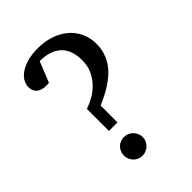

<svg xmlns="http://www.w3.org/2000/svg" viewBox="-204 -785 894 894"><g transform="rotate(-45 243.0 -337.5)"><path d="M417 -507.8Q417 -476.1 408.2 -450Q399.4 -423.8 384.8 -402.6Q370.1 -381.3 350.8 -364.5Q331.5 -347.7 310.5 -334.2Q289.6 -320.8 267.8 -310.1Q246.1 -299.3 227.1 -291V-180.2H170.9V-325.2Q194.3 -333 220 -347.4Q245.6 -361.8 266.8 -383.3Q288.1 -404.8 302 -433.8Q315.9 -462.9 315.9 -500Q315.9 -569.8 278.8 -604Q241.7 -638.2 172.9 -638.2L131.8 -536.1Q127.4 -535.6 124 -535.6Q121.1 -535.2 118.7 -535.2H115.2Q101.6 -535.2 89.6 -538.1Q77.6 -541 68.8 -547.6Q60.1 -554.2 54.9 -564.5Q49.8 -574.7 49.8 -588.9Q49.8 -606.4 59.3 -624Q68.8 -641.6 88.6 -655.5Q108.4 -669.4 138.2 -678.2Q168 -687 209 -687Q253.4 -687 291.5 -674.3Q329.6 -661.6 357.4 -638.4Q385.3 -615.2 401.1 -582Q417 -548.8 417 -507.8ZM262.2 -48.8Q262.2 -36.1 257.3 -25.1Q252.4 -14.2 243.9 -5.9Q235.4 2.4 224.1 7.3Q212.9 12.2 200.2 12.2Q187.5 12.2 176.3 7.3Q165 2.4 156.7 -6.1Q148.4 -14.6 143.8 -25.9Q139.2 -37.1 139.2 -49.8Q139.2 -62.5 143.8 -73.7Q148.4 -85 156.7 -93.3Q165 -101.6 176.3 -106.2Q187.5 -110.8 200.2 -110.8Q213.4 -110.8 224.6 -106Q235.8 -101.1 244.1 -92.5Q252.4 -84 257.3 -72.8Q262.2 -61.5 262.2 -48.8Z"/></g></svg>

Font: Charis SIL Eur
Style: Regular
Weight: 400
Foundry: SIL International
Version: Version 5.000